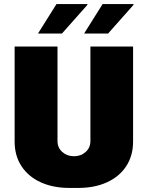

<svg xmlns="http://www.w3.org/2000/svg" viewBox="-20 -915 727 945"><path d="M263 -686V-221Q263 -188 286.5 -167Q310 -146 344 -146Q378 -146 401.5 -167Q425 -188 425 -221V-686H635V-218Q635 -149 601.5 -97.5Q568 -46 507 -18Q446 10 365 10H322Q241 10 180 -18Q119 -46 85.5 -97.5Q52 -149 52 -218V-686ZM409 -895 411 -892 285 -750H167L258 -895ZM636 -895 638 -892 512 -750H394L485 -895Z"/></svg>

Font: Chivo Black
Style: Regular
Weight: 900
Designer: Hector Gatti
Foundry: Omnibus-Type
Version: Version 1.007